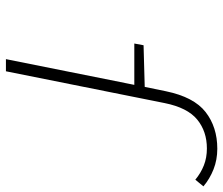

<svg xmlns="http://www.w3.org/2000/svg" viewBox="-74 -698 771 664"><g transform="rotate(90 312.0 -365.5)"><path d="M184 0 273 -444H130L136 -476L280 -480L295 -553Q315 -650 367 -690.5Q419 -731 494 -731Q532 -731 565 -718Q598 -705 624 -683L601 -655Q578 -674 551.5 -684.5Q525 -695 493 -695Q434 -695 393 -661.5Q352 -628 336 -549L226 0Z"/></g></svg>

Font: Source Code Pro Light
Style: Italic
Weight: 300
Italic angle: -11°
Monospace: yes
Designer: Paul D. Hunt, Teo Tuominen
Foundry: Adobe Systems Incorporated
Version: Version 1.050;PS 1.000;hotconv 16.6.51;makeotf.lib2.5.65220